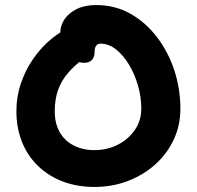

<svg xmlns="http://www.w3.org/2000/svg" viewBox="-20 -731 780 761"><path d="M354 10Q287 10 230.5 -11Q174 -32 132 -72Q90 -112 67.5 -167.5Q45 -223 45 -290Q45 -349 63 -401Q81 -453 109 -494Q137 -535 169 -564Q201 -593 229.5 -608.5Q258 -624 276 -624Q298 -624 311.5 -617.5Q325 -611 337 -593Q358 -565 349 -541.5Q340 -518 316 -502Q275 -472 248.5 -440.5Q222 -409 209.5 -372.5Q197 -336 197 -290Q197 -242 216.5 -207.5Q236 -173 272 -154.5Q308 -136 354 -136Q405 -136 447 -157.5Q489 -179 514.5 -216Q540 -253 540 -300Q540 -346 527 -391.5Q514 -437 491.5 -474.5Q469 -512 440 -535Q411 -558 378 -558Q367 -558 361 -549.5Q355 -541 355 -526Q355 -504 344 -493Q333 -482 314 -482Q291 -482 269 -495.5Q247 -509 233 -535.5Q219 -562 219 -601Q219 -630 236 -655Q253 -680 284.5 -695.5Q316 -711 361 -711Q436 -711 497 -676.5Q558 -642 602.5 -583.5Q647 -525 671 -452Q695 -379 695 -300Q695 -234 668.5 -177.5Q642 -121 595 -79Q548 -37 486.5 -13.5Q425 10 354 10Z"/></svg>

Font: Shantell Sans
Style: Bold
Weight: 700
Designer: Stephen Nixon, Anya Danilova, Shantell Martin
Foundry: Arrow Type
Version: Version 1.011;[c5ecc13dd]